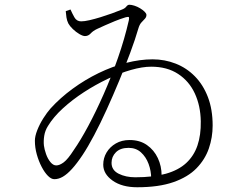

<svg xmlns="http://www.w3.org/2000/svg" viewBox="-20 -770 1040 809"><path d="M277 -730 257 -723Q258 -710 260 -696.5Q262 -683 268 -671Q274 -660 287 -647.5Q300 -635 314.5 -626.5Q329 -618 338 -618Q352 -618 362 -629Q372 -640 389 -648Q404 -655 423 -663.5Q442 -672 464 -681Q486 -690 509 -697Q520 -700 522.5 -698Q525 -696 523 -685Q505 -606 477 -526Q449 -446 416.5 -372.5Q384 -299 351.5 -238.5Q319 -178 291 -138Q266 -99 248.5 -86Q231 -73 217 -73Q204 -73 192.5 -87Q181 -101 174 -121Q167 -141 165 -157Q163 -177 166.5 -198.5Q170 -220 182 -239Q205 -277 245 -313.5Q285 -350 333.5 -381.5Q382 -413 433.5 -437.5Q485 -462 532.5 -475.5Q580 -489 617 -489Q684 -489 730.5 -458.5Q777 -428 801 -376Q825 -324 826 -259Q827 -201 812 -157Q797 -113 764.5 -83Q732 -53 679 -38Q626 -23 550 -23Q510 -23 480 -38Q450 -53 450 -84Q450 -110 468.5 -128.5Q487 -147 522 -147Q553 -147 574 -128Q595 -109 606 -79.5Q617 -50 617 -18L661 -30Q661 -70 645 -104Q629 -138 599 -159Q569 -180 526 -180Q493 -180 468 -165.5Q443 -151 429 -127.5Q415 -104 415 -76Q415 -37 454.5 -9Q494 19 558 19Q649 19 710.5 -2.5Q772 -24 808 -61Q844 -98 860 -144.5Q876 -191 876 -241Q876 -309 856 -361Q836 -413 801 -448.5Q766 -484 720 -502Q674 -520 623 -520Q570 -520 511.5 -505Q453 -490 395.5 -462Q338 -434 286 -396Q234 -358 193 -313Q178 -296 162.5 -271.5Q147 -247 137 -221.5Q127 -196 127 -177Q127 -148 135 -119.5Q143 -91 155.5 -67Q168 -43 182 -29Q196 -15 209 -15Q227 -15 245 -25.5Q263 -36 283.5 -58.5Q304 -81 328 -117Q350 -150 376.5 -200Q403 -250 430 -309.5Q457 -369 482.5 -430.5Q508 -492 529 -548.5Q550 -605 563 -650Q568 -667 576 -675.5Q584 -684 590.5 -691Q597 -698 597 -707Q597 -713 589.5 -720.5Q582 -728 570.5 -735Q559 -742 546.5 -746Q534 -750 525 -750Q518 -750 512 -742Q506 -734 492 -729Q475 -722 451.5 -713.5Q428 -705 403.5 -697.5Q379 -690 357.5 -685Q336 -680 322 -680Q303 -680 293.5 -697Q284 -714 277 -730Z"/></svg>

Font: Noto Serif TC
Style: Regular
Weight: 200
Designer: Ryoko NISHIZUKA 西塚涼子 (kana & ideographs); Frank Grießhammer (Latin, Greek & Cyrillic); Wenlong ZHANG 张文龙 (bopomofo); San
Foundry: Adobe
Version: Version 2.001;hotconv 1.1.0;makeotfexe 2.6.0